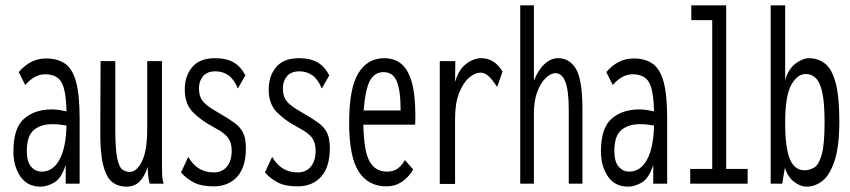

<svg xmlns="http://www.w3.org/2000/svg" viewBox="-20 -685 3170 716"><path d="M131 11Q82 11 56 -27Q30 -65 30 -120Q30 -208 70 -242.5Q110 -277 173 -277Q186 -277 199.5 -275Q213 -273 228 -270Q226 -351 208.5 -379.5Q191 -408 148 -408Q109 -408 74 -368L50 -416Q93 -467 152 -467Q194 -467 222 -448Q250 -429 263.5 -380.5Q277 -332 277 -243V0H225V-70Q209 -20 182.5 -4.5Q156 11 131 11ZM80 -122Q80 -82 96 -63.5Q112 -45 136 -45Q177 -45 201.5 -89Q226 -133 228 -217Q215 -219 202 -220.5Q189 -222 177 -222Q132 -222 106 -200Q80 -178 80 -122Z M452 11Q420 11 398 -6.5Q376 -24 364.5 -70.5Q353 -117 354 -202L355 -457H410V-202Q410 -129 417 -95.5Q424 -62 436 -53Q448 -44 464 -44Q490 -44 509.5 -83.5Q529 -123 529 -205V-457H584V-71Q584 -53 584.5 -35.5Q585 -18 590 0H538Q534 -17 532.5 -31Q531 -45 531 -63Q521 -30 502 -9.5Q483 11 452 11Z M776 10Q731 10 703 -4.5Q675 -19 655 -42L682 -100Q715 -42 777 -42Q808 -42 826 -63.5Q844 -85 844 -123Q844 -152 831 -170.5Q818 -189 780 -209Q729 -236 699 -267Q669 -298 669 -351Q669 -402 697 -435Q725 -468 782 -468Q824 -468 851 -452.5Q878 -437 895 -404L867 -355Q853 -389 832 -404Q811 -419 784 -419Q752 -419 737 -400.5Q722 -382 722 -357Q722 -336 728 -321.5Q734 -307 750.5 -293.5Q767 -280 799 -262Q834 -242 855.5 -226Q877 -210 887 -189Q897 -168 897 -133Q897 -62 864.5 -26Q832 10 776 10Z M1089 10Q1044 10 1016 -4.5Q988 -19 968 -42L995 -100Q1028 -42 1090 -42Q1121 -42 1139 -63.5Q1157 -85 1157 -123Q1157 -152 1144 -170.5Q1131 -189 1093 -209Q1042 -236 1012 -267Q982 -298 982 -351Q982 -402 1010 -435Q1038 -468 1095 -468Q1137 -468 1164 -452.5Q1191 -437 1208 -404L1180 -355Q1166 -389 1145 -404Q1124 -419 1097 -419Q1065 -419 1050 -400.5Q1035 -382 1035 -357Q1035 -336 1041 -321.5Q1047 -307 1063.5 -293.5Q1080 -280 1112 -262Q1147 -242 1168.5 -226Q1190 -210 1200 -189Q1210 -168 1210 -133Q1210 -62 1177.5 -26Q1145 10 1089 10Z M1421 10Q1353 10 1317.5 -45.5Q1282 -101 1282 -227Q1282 -355 1316 -411.5Q1350 -468 1413 -468Q1449 -468 1475 -448Q1501 -428 1515 -380.5Q1529 -333 1529 -251Q1529 -233 1528 -220H1335Q1337 -120 1358.5 -82.5Q1380 -45 1423 -45Q1447 -45 1463 -56.5Q1479 -68 1490 -88L1521 -53Q1503 -23 1478 -6.5Q1453 10 1421 10ZM1336 -273H1474Q1474 -348 1459.5 -382Q1445 -416 1410 -416Q1378 -416 1360.5 -386Q1343 -356 1336 -273Z M1620 1V-457H1678L1677 -379Q1690 -425 1718 -446.5Q1746 -468 1775 -468Q1824 -468 1854 -418L1834 -361Q1816 -388 1802 -401Q1788 -414 1772 -414Q1751 -414 1729 -395Q1707 -376 1692 -338Q1677 -300 1677 -242V1Z M1920 0V-665H1971V-384Q1988 -426 2011.5 -447Q2035 -468 2061 -468Q2105 -468 2128.5 -427Q2152 -386 2152 -277V0H2101V-275Q2101 -347 2088.5 -379.5Q2076 -412 2052 -412Q2033 -412 2014 -393Q1995 -374 1983 -341Q1971 -308 1971 -263V0Z M2322 11Q2273 11 2247 -27Q2221 -65 2221 -120Q2221 -208 2261 -242.5Q2301 -277 2364 -277Q2377 -277 2390.5 -275Q2404 -273 2419 -270Q2417 -351 2399.5 -379.5Q2382 -408 2339 -408Q2300 -408 2265 -368L2241 -416Q2284 -467 2343 -467Q2385 -467 2413 -448Q2441 -429 2454.5 -380.5Q2468 -332 2468 -243V0H2416V-70Q2400 -20 2373.5 -4.5Q2347 11 2322 11ZM2271 -122Q2271 -82 2287 -63.5Q2303 -45 2327 -45Q2368 -45 2392.5 -89Q2417 -133 2419 -217Q2406 -219 2393 -220.5Q2380 -222 2368 -222Q2323 -222 2297 -200Q2271 -178 2271 -122Z M2554 0V-55H2636V-610H2558V-665H2688V-55H2768V0Z M2989 11Q2964 11 2940.5 -7.5Q2917 -26 2907 -60L2897 0H2854V-665H2908V-387Q2921 -429 2947.5 -448.5Q2974 -468 2996 -468Q3031 -468 3056.5 -448Q3082 -428 3096 -377Q3110 -326 3110 -233Q3110 -138 3092 -84.5Q3074 -31 3046.5 -10Q3019 11 2989 11ZM2981 -50Q3001 -50 3018 -61.5Q3035 -73 3045 -111Q3055 -149 3055 -229Q3055 -301 3046.5 -340Q3038 -379 3022 -394Q3006 -409 2985 -409Q2953 -409 2930.5 -368Q2908 -327 2908 -227Q2908 -136 2925 -93Q2942 -50 2981 -50Z"/></svg>

Font: Inconsolata ExtraCondensed Thin
Style: Regular
Weight: 100
Width: 2
Monospace: yes
Designer: Raph Levien, Cyreal, Brenton Simpson
Foundry: Raph Levien, Cyreal, Google
Version: Version 3.100; ttfautohint (v1.8.4.7-5d5b)